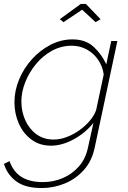

<svg xmlns="http://www.w3.org/2000/svg" viewBox="-45 -727 646 970"><path d="M166 223Q83 223 37.5 189.5Q-8 156 -25 101L3 87Q23 142 64.5 167.5Q106 193 172 193Q224 193 271.5 173Q319 153 353.5 114Q388 75 400 16L427 -106Q386 -55 327 -23Q268 9 213 9Q155 9 113.5 -22Q72 -53 50 -103Q28 -153 28 -210Q28 -269 51.5 -325.5Q75 -382 116 -427.5Q157 -473 210 -500.5Q263 -528 321 -528Q387 -528 427.5 -491Q468 -454 492 -402L517 -520H548L434 16Q420 86 378.5 132Q337 178 281 200.5Q225 223 166 223ZM226 -22Q259 -22 293 -35Q327 -48 357.5 -70Q388 -92 410 -118.5Q432 -145 441 -172L479 -351Q473 -393 450 -426Q427 -459 392.5 -477.5Q358 -496 318 -496Q264 -496 217.5 -470.5Q171 -445 136.5 -403Q102 -361 82.5 -311.5Q63 -262 63 -215Q63 -163 83 -119Q103 -75 139.5 -48.5Q176 -22 226 -22ZM257 -630 363 -707H389L463 -630L438 -615L370 -678L276 -615Z"/></svg>

Font: Raleway ExtraLight
Style: Italic
Weight: 200
Italic angle: -12°
Designer: Matt McInerney, Pablo Impallari, Rodrigo Fuenzalida
Foundry: Matt McInerney, Pablo Impallari, Rodrigo Fuenzalida
Version: Version 4.026